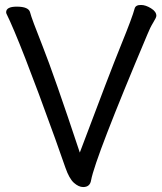

<svg xmlns="http://www.w3.org/2000/svg" viewBox="-20 -737 660 780"><path d="M317.9 22.9Q299.8 22.9 280.5 5.9Q261.2 -11.2 245.6 -56.2Q230 -101.1 204.1 -173.8Q61 -570.8 5.9 -682.1L4.9 -687Q4.9 -710 47.9 -710Q96.7 -710 102.3 -686.5Q107.9 -663.1 153.6 -548.1Q199.2 -433.1 304.2 -117.2Q426.3 -442.4 472.2 -555.2Q518.1 -668 526.9 -702.1Q530.8 -717.3 553.2 -716.8Q571.3 -716.8 593.3 -703.4Q615.2 -689.9 615.2 -672.9Q615.2 -666 602.5 -645.5Q589.8 -625 579.1 -598.1Q367.2 -96.2 350.1 -4.9Q345.7 22.9 317.9 22.9Z"/></svg>

Font: LXGW WenKai Screen R
Style: Regular
Weight: 400
Designer: Fontworks Inc.
Version: Version 1.235;May 31, 2022